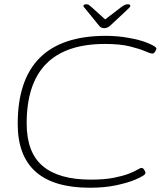

<svg xmlns="http://www.w3.org/2000/svg" viewBox="-20 -874 780 900"><path d="M401 6Q63 6 63 -293Q63 -706 476 -706Q531 -706 583 -696.5Q635 -687 663 -676Q713 -657 713 -646Q713 -642 707.5 -632.5Q702 -623 694 -623Q685 -623 660 -634Q635 -645 589 -656.5Q543 -668 472 -668Q105 -668 105 -296Q105 -159 180.5 -95.5Q256 -32 405 -32Q469 -32 512.5 -40.5Q556 -49 583 -59.5Q610 -70 624 -78.5Q638 -87 644 -87Q650 -87 656 -78Q662 -69 662 -64Q662 -57 648.5 -49Q635 -41 612 -31Q578 -17 524.5 -5.5Q471 6 401 6ZM579 -854Q591 -854 591 -847Q591 -843 585.5 -837.5Q580 -832 574 -826L499 -756Q484 -742 470 -742Q460 -742 454.5 -745Q449 -748 444 -754L385 -827Q381 -832 376 -837.5Q371 -843 371 -846Q371 -854 386 -854Q391 -854 396 -851Q401 -848 411 -839L473 -783L546 -839Q559 -849 566 -851.5Q573 -854 579 -854Z"/></svg>

Font: Asap Expanded Expanded Thin
Style: Italic
Weight: 100
Width: 7
Italic angle: -6°
Designer: Pablo Cosgaya
Foundry: Omnibus-Type
Version: Version 3.001; ttfautohint (v1.8.4.7-5d5b)